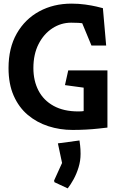

<svg xmlns="http://www.w3.org/2000/svg" viewBox="-20 -712 660 1058"><path d="M380 4Q310 4 246.5 -16.5Q183 -37 133.5 -78.5Q84 -120 55.5 -184.5Q27 -249 27 -337Q27 -448 72.5 -527.5Q118 -607 196.5 -649.5Q275 -692 374 -692Q414 -692 449.5 -687Q485 -682 511 -676Q537 -670 547 -667L565 -461H484L433 -584Q424 -585 413 -586Q402 -587 372 -587Q316 -587 268.5 -556Q221 -525 192.5 -469Q164 -413 164 -337Q164 -267 192 -213Q220 -159 275.5 -128.5Q331 -98 411 -98Q422 -98 429.5 -98.5Q437 -99 441 -100V-229L338 -243L356 -324H572V-9Q554 -7 523 -3.5Q492 0 454.5 2Q417 4 380 4ZM280 292 278 283 322 186 299 78 418 62Q419 68 421.5 89Q424 110 424 136Q424 174 413 210Q402 246 385.5 276Q369 306 353 326Z"/></svg>

Font: Kreon Light
Style: Regular
Weight: 300
Designer: Julia Petretta
Foundry: Julia Petretta and Eli Heuer
Version: Version 2.002